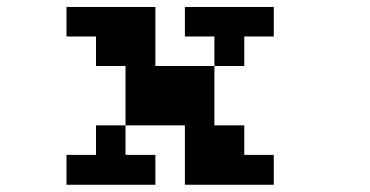

<svg xmlns="http://www.w3.org/2000/svg" viewBox="-20 -462 1040 540"><path d="M500 -359.4V-442.4H750V-359.4H667V-276.4H583V-359.4ZM167 -359.4V-442.4H417V-276.4H583V-109.4H667V-26.4H750V57.6H500V-109.4H333V-276.4H250V-359.4ZM167 -26.4H250V-109.4H333V-26.4H417V57.6H167Z"/></svg>

Font: KH Dot Dougenzaka 12
Style: Regular
Weight: 400
Designer: Original version for X68000 by Keitarou Hiraki (http://hp.vector.co.jp/authors/VA000874/) / TrueType conversion by Homem
Version: Version 1.00.20150527